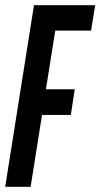

<svg xmlns="http://www.w3.org/2000/svg" viewBox="-33 -720 387 740"><path d="M-13 0 98 -700H334L318 -602H180L144 -376H255L240 -277H129L85 0Z"/></svg>

Font: Georama ExtraCondensed SemiBold
Style: Italic
Weight: 600
Width: 2
Italic angle: -9°
Designer: Jean-Baptiste Levee
Foundry: Production Type
Version: Version 1.000